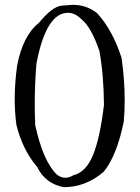

<svg xmlns="http://www.w3.org/2000/svg" viewBox="-20 -760 579 796"><path d="M244 16Q336 16 410 -48Q464 -114 493 -255Q497 -298 497 -344Q497 -428 484 -520Q447 -635 383 -705Q340 -740 281 -740Q274 -740 235.5 -736.5Q197 -733 141 -665Q75 -613 51 -488Q41 -416 41 -349Q41 -294 48 -242Q74 -138 134 -68Q167 1 244 16ZM251 -23Q232 -23 215 -37Q159 -91 126 -241Q124 -284 124 -329Q124 -411 131 -496Q171 -707 262 -707Q291 -707 318 -680Q358 -648 392 -549Q410 -452 411 -325Q395 -190 366 -118Q337 -46 283 -33Q267 -23 251 -23Z"/></svg>

Font: Xiaobo Songti 小帛宋体
Style: Regular
Weight: 400
Version: Version 1.501;March 17, 2024;FontCreator 14.0.0.2814 64-bit